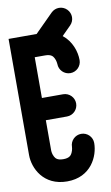

<svg xmlns="http://www.w3.org/2000/svg" viewBox="-99 -868 529 915"><g transform="rotate(-10 165.5 -410.5)"><path d="M308.3 -157.9C308.3 -187.6 284.2 -211.7 254.5 -211.7C224.8 -211.7 200.7 -187.6 200.7 -157.9C200.7 -157.9 200.2 -143.6 193.4 -129.8C188.2 -119.3 180 -107.5 150.4 -107.5C121.7 -107.5 113.6 -118 108.3 -127.4C101 -140.4 100.2 -154.7 100.1 -156.1V-304.8H202.5C232.2 -304.8 256.3 -328.9 256.3 -358.6C256.3 -388.3 232.2 -412.4 202.5 -412.4H100.1V-609.6H150.4C179.1 -609.6 187.2 -598.7 192.5 -588.9C199.8 -575.4 200.6 -560.5 200.7 -559.1C200.8 -529.5 224.8 -505.5 254.5 -505.5C284.2 -505.5 308.3 -529.6 308.3 -559.3C308.3 -599.7 291.5 -652.4 248.8 -685.8L292.5 -729.5C303 -740 308.3 -753.7 308.3 -767.5C308.3 -781.2 303 -795 292.5 -805.5C282 -816 268.3 -821.3 254.5 -821.3C240.8 -821.3 227 -816 216.5 -805.5L128.2 -717.2H-7.5V-154.6C-7.5 -92.7 34.8 0.1 150.4 0.1C266.1 0.1 308.3 -94.7 308.3 -157.9Z"/></g></svg>

Font: Cactron
Style: Bold
Weight: 900
Version: Version 1.0